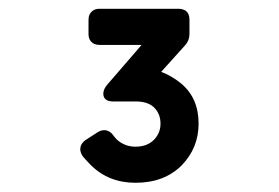

<svg xmlns="http://www.w3.org/2000/svg" viewBox="-20 -757 626 431"><path d="M284.2 -346.7Q223.6 -346.7 183.6 -386.7Q170.9 -399.9 166 -405.8Q160.2 -414.1 160.2 -421.9Q160.2 -435.1 173.8 -443.8L198.2 -459.5Q206.1 -464.8 213.9 -464.8Q226.6 -464.8 235.4 -451.7Q238.3 -447.8 243.2 -442.9Q260.7 -427.7 284.2 -427.7Q311.5 -427.7 327.1 -444.8Q340.3 -459.5 340.3 -479.2Q340.3 -499 329.1 -512.2Q315.4 -529.3 284.2 -529.3H231.4Q224.1 -529.8 219.7 -532.2Q211.9 -536.6 211.9 -546.6Q211.9 -556.6 220.7 -566.9L297.9 -656.2H203.1Q190.4 -656.2 183.6 -664.6Q178.7 -670.9 178.7 -680.7V-712.9Q178.7 -725.6 187.5 -732.4Q193.4 -737.3 203.1 -737.3H380.9Q390.6 -737.3 397.5 -732.4Q405.3 -726.1 405.3 -712.9V-680.7Q405.3 -666 395.5 -655.3L341.8 -595.7Q365.2 -586.9 385.7 -570.3Q425.8 -537.6 425.8 -479.5Q425.8 -424.8 387.7 -385.7Q348.6 -346.7 284.2 -346.7Z"/></svg>

Font: Simply Mono
Style: Bold
Weight: 700
Designer: Wojciech Kalinowski "wmk69" (wmk69@o2.pl)
Foundry: Wojciech Kalinowski "wmk69" (wmk69@o2.pl)
Version: Version 1.0.0